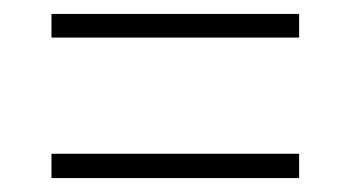

<svg xmlns="http://www.w3.org/2000/svg" viewBox="-20 -495 505 276"><path d="M54 -441V-475H410V-441ZM54 -239V-274H410V-239Z"/></svg>

Font: Noto Serif Lao Condensed ExtraLight
Style: Regular
Weight: 200
Width: 3
Designer: Monotype Design Team
Foundry: Monotype Imaging Inc.
Version: Version 2.003; ttfautohint (v1.8.4.7-5d5b)